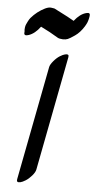

<svg xmlns="http://www.w3.org/2000/svg" viewBox="-55 -773 418 844"><g transform="rotate(5 154.0 -350.5)"><path d="M239.4 -690Q264.2 -722 291.8 -729Q310.2 -734 307.8 -718Q307.8 -717 306.9 -712.5Q306 -708 305.8 -706.5Q305.7 -705 304.3 -700.5Q302.9 -696 302.2 -693.5Q301.5 -691 299.6 -686.5Q297.7 -682 295.3 -678Q293 -674 290.7 -670Q273.2 -642 251.4 -627Q229.6 -612 220.8 -608.5Q212 -605 200 -605Q183.1 -606 176.4 -610L138.3 -632L99.1 -652Q75.3 -620 48.5 -611Q27.9 -604 28.1 -618Q28.1 -618 28.6 -624Q28.2 -630 27.9 -633Q27.7 -636 28.8 -643.5Q30 -651 32.5 -656.5Q35 -662 39.2 -670.5Q43.4 -679 49 -686Q74.7 -716 109.2 -733Q125.9 -741 137.2 -739Q148.5 -737 150 -737Q151.5 -737 152.4 -736L210.8 -706ZM215.2 -540Q233.6 -544 230.3 -529L133.2 -25Q131.1 -13 117.8 2.5Q104.4 18 90.7 26.5Q76.9 35 67.8 37Q49.4 41 52.8 25L149.8 -478Q151.8 -489 165.2 -505Q178.6 -521 192.3 -529.5Q206.1 -538 215.2 -540Z"/></g></svg>

Font: Kavivanar
Style: Regular
Weight: 400
Designer: Tharique Azeez
Foundry: Tharique Azeez
Version: Version 1.88